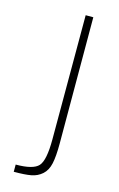

<svg xmlns="http://www.w3.org/2000/svg" viewBox="-119 -752 543 875"><g transform="rotate(15 152.0 -314.0)"><path d="M208 -701 209 -105Q209 -45 201.5 -10.5Q194 24 172.5 43Q151 62 122 67.5Q93 73 40 73V39Q122 39 147 11.5Q172 -16 172 -115V-701Z"/></g></svg>

Font: TypoPRO Titillium Maps
Style: 1 wt
Weight: 100
Designer: Campivisivi
Foundry: Accademia di Belle Arti di Urbino and students of MA course of Visual design
Version: Version 001.001